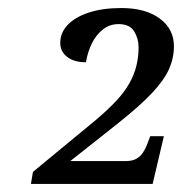

<svg xmlns="http://www.w3.org/2000/svg" viewBox="-20 -844 453 478"><path d="M57 -386 62 -416 217 -544Q248 -570 269 -592.5Q290 -615 302 -636.5Q314 -658 319.5 -680Q325 -702 325 -726Q325 -748 314 -766Q303 -784 275 -784Q253 -784 236 -770.5Q219 -757 208.5 -735.5Q198 -714 194 -689Q164 -689 147 -702.5Q130 -716 130 -737Q130 -762 148 -781.5Q166 -801 200.5 -812.5Q235 -824 282 -824Q342 -824 377.5 -798Q413 -772 413 -729Q413 -700 401 -672.5Q389 -645 359 -613Q329 -581 275 -538L155 -443H293Q309 -443 319 -448.5Q329 -454 335.5 -463.5Q342 -473 346 -484L354 -505H388L360 -386Z"/></svg>

Font: NotoSerifTamilSlanted
Style: Italic
Weight: 400
Italic angle: -12°
Designer: Indian Type Foundry, Tom Grace, and the Monotype Design Team
Foundry: Monotype Imaging Inc.
Version: Version 2.001